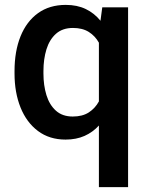

<svg xmlns="http://www.w3.org/2000/svg" viewBox="-20 -558 606 781"><path d="M39.1 -258.8V-269Q39.1 -349.6 63.5 -410.2Q87.9 -470.7 134.5 -504.4Q181.2 -538.1 247.6 -538.1Q293.9 -538.1 328.9 -521.2Q363.8 -504.4 388.7 -473.6L396 -528.3H501V203.1H382.3V-47.4Q357.4 -20 323.7 -5.1Q290 9.8 246.6 9.8Q181.2 9.8 134.5 -25.1Q87.9 -60.1 63.5 -120.8Q39.1 -181.6 39.1 -258.8ZM156.7 -269V-258.8Q156.7 -210.9 168.9 -171.1Q181.2 -131.3 207.5 -107.7Q233.9 -84 275.9 -84Q315.4 -84 341.3 -100.8Q367.2 -117.7 382.3 -145.5V-384.3Q367.2 -411.6 341.3 -428Q315.4 -444.3 276.9 -444.3Q234.4 -444.3 207.8 -420.7Q181.2 -397 168.9 -357.2Q156.7 -317.4 156.7 -269Z"/></svg>

Font: Vazirmatn UI FD Medium
Style: Regular
Weight: 500
Designer: Saber Rastikerdar
Foundry: Saber Rastikerdar
Version: Version 33.003